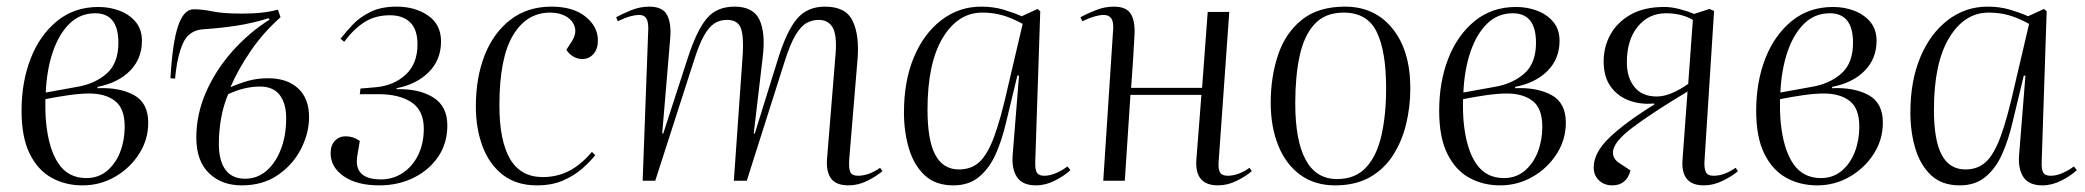

<svg xmlns="http://www.w3.org/2000/svg" viewBox="-20 -545 6288 579"><path d="M229 14Q177 14 135.5 -9Q94 -32 69.5 -81.5Q45 -131 45 -211Q45 -298 72.5 -368.5Q100 -439 152 -481.5Q204 -524 277 -524Q311 -524 341 -512.5Q371 -501 389.5 -478.5Q408 -456 408 -422Q408 -368 372 -331.5Q336 -295 274 -283V-279Q340 -282 383.5 -258.5Q427 -235 427 -175Q427 -124 399.5 -81Q372 -38 327 -12Q282 14 229 14ZM118 -266 212 -283Q266 -292 301.5 -323Q337 -354 337 -416Q337 -505 267 -505Q222 -505 190 -474Q158 -443 139.5 -389Q121 -335 118 -266ZM240 -8Q277 -8 303 -30Q329 -52 342.5 -87Q356 -122 356 -163Q356 -218 327 -240.5Q298 -263 249 -263Q222 -263 187 -258Q152 -253 117 -246Q116 -207 119 -175Q127 -95 156.5 -51.5Q186 -8 240 -8Z M675 -282Q700 -293 727.5 -301Q755 -309 789 -309Q846 -309 879 -278.5Q912 -248 912 -192Q912 -144 888 -96.5Q864 -49 818.5 -17.5Q773 14 709 14Q648 14 610 -23Q572 -60 572 -130Q572 -200 601 -266.5Q630 -333 680 -389.5Q730 -446 793 -486L790 -490Q742 -475 693 -467.5Q644 -460 596 -457Q550 -455 532 -415Q514 -375 508 -308L494 -309Q500 -416 517 -466.5Q534 -517 564 -517Q590 -517 621.5 -510.5Q653 -504 710 -504Q744 -504 770.5 -507Q797 -510 818 -516L826 -493Q775 -448 736.5 -392Q698 -336 675 -282ZM668 -261Q653 -225 646.5 -187Q640 -149 640 -111Q640 -60 660 -33Q680 -6 719 -6Q755 -6 782.5 -29Q810 -52 826.5 -93.5Q843 -135 843 -189Q843 -233 823.5 -258.5Q804 -284 764 -284Q717 -284 668 -261Z M1124 14Q1056 14 1016.5 -13.5Q977 -41 977 -83Q977 -107 990 -120.5Q1003 -134 1023 -134Q1045 -134 1065 -120L1058 -78Q1044 -4 1129 -4Q1165 -4 1194.5 -23.5Q1224 -43 1241 -77.5Q1258 -112 1258 -157Q1258 -212 1221 -236.5Q1184 -261 1121 -261H1065L1067 -278L1114 -282Q1168 -287 1203.5 -320Q1239 -353 1239 -411Q1239 -456 1217 -477.5Q1195 -499 1156 -499Q1112 -499 1079.5 -478.5Q1047 -458 1018 -419L1007 -428Q1023 -449 1044.5 -471.5Q1066 -494 1098 -509.5Q1130 -525 1176 -525Q1232 -525 1271 -498Q1310 -471 1310 -420Q1310 -365 1273.5 -328Q1237 -291 1176 -279V-276Q1243 -278 1286 -251.5Q1329 -225 1329 -167Q1329 -113 1301.5 -72.5Q1274 -32 1227.5 -9Q1181 14 1124 14Z M1643 -525Q1708 -525 1745.5 -495Q1783 -465 1783 -423Q1783 -397 1769.5 -382Q1756 -367 1736 -367Q1721 -367 1708 -375Q1695 -383 1688 -395L1703 -418Q1719 -442 1713.5 -462.5Q1708 -483 1688 -495Q1668 -507 1639 -507Q1568 -507 1527 -438.5Q1486 -370 1486 -227Q1486 -121 1518 -66Q1550 -11 1617 -11Q1659 -11 1695 -29Q1731 -47 1765 -87L1775 -77Q1759 -57 1735 -36Q1711 -15 1677.5 -0.5Q1644 14 1599 14Q1537 14 1496 -18Q1455 -50 1435 -104Q1415 -158 1415 -224Q1415 -312 1442 -379.5Q1469 -447 1520 -486Q1571 -525 1643 -525Z M2220 -384Q2223 -438 2213.5 -461.5Q2204 -485 2172 -485Q2151 -485 2134.5 -474.5Q2118 -464 2103 -437.5Q2088 -411 2072 -360L1956 0H1918L1935 -459Q1935 -481 1928.5 -490.5Q1922 -500 1907 -500Q1897 -500 1881.5 -496Q1866 -492 1843 -481L1838 -493Q1856 -503 1883 -514Q1910 -525 1938 -525Q1978 -525 1991.5 -500Q2005 -475 2001 -428L1977 -143L1980 -142L2054 -370Q2081 -453 2111 -489Q2141 -525 2195 -525Q2252 -525 2270.5 -485Q2289 -445 2280 -372L2253 -143L2256 -142L2327 -370Q2353 -453 2384 -489Q2415 -525 2468 -525Q2531 -525 2551.5 -481.5Q2572 -438 2566 -366L2541 -66Q2539 -36 2544.5 -25.5Q2550 -15 2567 -15Q2600 -15 2634 -39L2641 -29Q2624 -14 2596 0Q2568 14 2539 14Q2501 14 2486 -7Q2471 -28 2474 -66L2500 -385Q2504 -441 2490.5 -463Q2477 -485 2449 -485Q2430 -485 2413 -476Q2396 -467 2379.5 -440Q2363 -413 2346 -359L2232 0H2193Z M3102 -59Q3101 -33 3107 -24Q3113 -15 3129 -15Q3146 -15 3164.5 -23Q3183 -31 3199 -43L3208 -32Q3190 -15 3161.5 -0.5Q3133 14 3104 14Q3063 14 3046.5 -11.5Q3030 -37 3034 -80L3053 -317H3048L3014 -176Q3002 -124 2983 -81Q2964 -38 2933 -12Q2902 14 2855 14Q2801 14 2768.5 -16.5Q2736 -47 2721 -97Q2706 -147 2706 -206Q2706 -301 2736 -372.5Q2766 -444 2819 -484.5Q2872 -525 2939 -525Q2976 -525 3007.5 -515.5Q3039 -506 3061 -496L3109 -518L3117 -511ZM2872 -34Q2909 -34 2933.5 -56.5Q2958 -79 2978 -133Q2998 -187 3019 -281L3064 -473Q3031 -491 3003 -499Q2975 -507 2942 -507Q2869 -507 2823 -431Q2777 -355 2777 -214Q2777 -122 2800.5 -78Q2824 -34 2872 -34Z M3603 -259H3389L3372 0H3307L3337 -459Q3338 -481 3330.5 -490.5Q3323 -500 3308 -500Q3297 -500 3281 -495.5Q3265 -491 3244 -481L3238 -493Q3256 -503 3283.5 -514Q3311 -525 3339 -525Q3377 -525 3390.5 -502.5Q3404 -480 3401 -435Q3399 -399 3396.5 -358.5Q3394 -318 3391 -280H3605L3622 -509H3687L3655 -58Q3653 -36 3659 -25.5Q3665 -15 3682 -15Q3699 -15 3716 -21.5Q3733 -28 3748 -39L3755 -29Q3738 -14 3710 0Q3682 14 3653 14Q3581 14 3588 -66Z M4006 14Q3945 14 3901.5 -17.5Q3858 -49 3835 -105.5Q3812 -162 3812 -235Q3812 -313 3834 -379Q3856 -445 3905.5 -485Q3955 -525 4036 -525Q4126 -525 4179.5 -458.5Q4233 -392 4233 -279Q4233 -222 4220 -169.5Q4207 -117 4180 -75.5Q4153 -34 4110 -10Q4067 14 4006 14ZM4012 -5Q4067 -5 4099.5 -40Q4132 -75 4146 -137Q4160 -199 4160 -279Q4160 -391 4131.5 -449Q4103 -507 4032 -507Q3976 -507 3944 -472Q3912 -437 3899 -375.5Q3886 -314 3886 -234Q3886 -121 3917.5 -63Q3949 -5 4012 -5Z M4504 14Q4452 14 4410.5 -9Q4369 -32 4344.5 -81.5Q4320 -131 4320 -211Q4320 -298 4347.5 -368.5Q4375 -439 4427 -481.5Q4479 -524 4552 -524Q4586 -524 4616 -512.5Q4646 -501 4664.5 -478.5Q4683 -456 4683 -422Q4683 -368 4647 -331.5Q4611 -295 4549 -283V-279Q4615 -282 4658.5 -258.5Q4702 -235 4702 -175Q4702 -124 4674.5 -81Q4647 -38 4602 -12Q4557 14 4504 14ZM4393 -266 4487 -283Q4541 -292 4576.5 -323Q4612 -354 4612 -416Q4612 -505 4542 -505Q4497 -505 4465 -474Q4433 -443 4414.5 -389Q4396 -335 4393 -266ZM4515 -8Q4552 -8 4578 -30Q4604 -52 4617.5 -87Q4631 -122 4631 -163Q4631 -218 4602 -240.5Q4573 -263 4524 -263Q4497 -263 4462 -258Q4427 -253 4392 -246Q4391 -207 4394 -175Q4402 -95 4431.5 -51.5Q4461 -8 4515 -8Z M5069 -269Q4964 -206 4904 -161Q4844 -116 4844 -85Q4844 -65 4865 -52L4897 -31Q4885 14 4842 14Q4818 14 4802 -1Q4786 -16 4786 -40Q4786 -85 4834.5 -131Q4883 -177 4969 -230L4968 -233Q4929 -229 4894 -241.5Q4859 -254 4837.5 -283.5Q4816 -313 4816 -360Q4816 -404 4836.5 -441Q4857 -478 4897.5 -501Q4938 -524 4999 -524Q5021 -524 5045.5 -517.5Q5070 -511 5089 -503L5135 -518L5149 -512L5120 -58Q5119 -36 5124.5 -25.5Q5130 -15 5147 -15Q5165 -15 5181.5 -21.5Q5198 -28 5214 -39L5221 -29Q5204 -14 5175.5 0Q5147 14 5118 14Q5047 14 5054 -66ZM5085 -485Q5051 -505 5004 -505Q4952 -505 4919 -465Q4886 -425 4886 -357Q4886 -311 4909 -282.5Q4932 -254 4976 -254Q4998 -254 5022.5 -264.5Q5047 -275 5071 -292Z M5460 14Q5408 14 5366.5 -9Q5325 -32 5300.5 -81.5Q5276 -131 5276 -211Q5276 -298 5303.5 -368.5Q5331 -439 5383 -481.5Q5435 -524 5508 -524Q5542 -524 5572 -512.5Q5602 -501 5620.5 -478.5Q5639 -456 5639 -422Q5639 -368 5603 -331.5Q5567 -295 5505 -283V-279Q5571 -282 5614.5 -258.5Q5658 -235 5658 -175Q5658 -124 5630.5 -81Q5603 -38 5558 -12Q5513 14 5460 14ZM5349 -266 5443 -283Q5497 -292 5532.5 -323Q5568 -354 5568 -416Q5568 -505 5498 -505Q5453 -505 5421 -474Q5389 -443 5370.5 -389Q5352 -335 5349 -266ZM5471 -8Q5508 -8 5534 -30Q5560 -52 5573.5 -87Q5587 -122 5587 -163Q5587 -218 5558 -240.5Q5529 -263 5480 -263Q5453 -263 5418 -258Q5383 -253 5348 -246Q5347 -207 5350 -175Q5358 -95 5387.5 -51.5Q5417 -8 5471 -8Z M6137 -59Q6136 -33 6142 -24Q6148 -15 6164 -15Q6181 -15 6199.5 -23Q6218 -31 6234 -43L6243 -32Q6225 -15 6196.5 -0.5Q6168 14 6139 14Q6098 14 6081.5 -11.5Q6065 -37 6069 -80L6088 -317H6083L6049 -176Q6037 -124 6018 -81Q5999 -38 5968 -12Q5937 14 5890 14Q5836 14 5803.5 -16.5Q5771 -47 5756 -97Q5741 -147 5741 -206Q5741 -301 5771 -372.5Q5801 -444 5854 -484.5Q5907 -525 5974 -525Q6011 -525 6042.5 -515.5Q6074 -506 6096 -496L6144 -518L6152 -511ZM5907 -34Q5944 -34 5968.5 -56.5Q5993 -79 6013 -133Q6033 -187 6054 -281L6099 -473Q6066 -491 6038 -499Q6010 -507 5977 -507Q5904 -507 5858 -431Q5812 -355 5812 -214Q5812 -122 5835.5 -78Q5859 -34 5907 -34Z"/></svg>

Font: Literata 72pt Light
Style: Italic
Weight: 300
Italic angle: -2°
Designer: Latin by Veronika Burian and Jose Scaglione. Greek by Irene Vlachou. Cyrillic by Vera Evstafieva
Foundry: TypeTogether
Version: Version 3.002